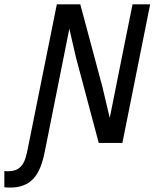

<svg xmlns="http://www.w3.org/2000/svg" viewBox="-124 -658 711 884"><path d="M137.7 -638.2H245.6L346.7 -261.2L381.3 -115.2L449.7 -457L486.3 -638.2H567.4L439.5 0H330.6L224.6 -397.9L195.3 -525.9L82 41Q73.7 82.5 61.3 113.3Q48.8 144 29.8 164.6Q10.7 185.1 -15.6 195.3Q-42 205.6 -77.6 205.6Q-90.8 205.6 -104 204.1V129.4Q-98.1 130.4 -94.7 130.4Q-91.3 130.4 -87.9 130.4Q-63 130.4 -47.1 122.6Q-31.2 114.7 -21.5 100.8Q-11.7 86.9 -6.1 67.9Q-0.5 48.8 3.9 26.4Z"/></svg>

Font: Code New Roman
Style: Italic
Weight: 400
Italic angle: -11°
Monospace: yes
Designer: Sam Radian
Foundry: Code New Roman
Version: Version 1.508 October 19, 2014